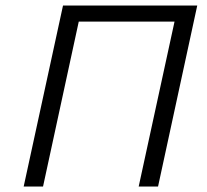

<svg xmlns="http://www.w3.org/2000/svg" viewBox="-20 -678 751 698"><path d="M484.2 0 627.2 -658H697.1L554.6 0ZM66.1 0 209.1 -658H279L136.5 0ZM219.1 -599.5 232 -658H674.6L662.3 -599.5Z"/></svg>

Font: Ysabeau
Style: Bold Italic
Weight: 700
Italic angle: -12°
Designer: Christian Thalmann (Catharsis Fonts)
Version: Version 2.002